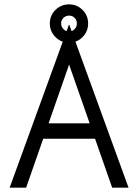

<svg xmlns="http://www.w3.org/2000/svg" viewBox="-20 -870 641 890"><path d="M299.3 -754.9H301.3L575.9 0H500L300.3 -570.6L101.1 0H24.7ZM186.3 -298.3H414.5L438.1 -226.8H162.7ZM211 -761.4Q211 -798.5 237.1 -824.1Q263.2 -849.7 300.3 -849.7Q337.1 -849.7 362.8 -823.9Q388.5 -798.2 388.5 -761.3Q388.5 -724.3 362.8 -698.2Q337.1 -672.1 300.1 -672.1Q263.2 -672.1 237.1 -698.2Q211 -724.3 211 -761.4ZM336.3 -761.4Q336.3 -776.8 325.9 -787.2Q315.5 -797.7 300.2 -797.7Q284.9 -797.7 274.1 -787.2Q263.3 -776.8 263.3 -761.4Q263.3 -746 274.1 -735.1Q284.9 -724.1 300.2 -724.1Q315.5 -724.1 325.9 -735Q336.3 -745.9 336.3 -761.4Z"/></svg>

Font: Lineal Thin
Style: Regular
Weight: 200
Designer: Created by Frank Adebiaye with contributions from Anton Moglia & Ariel Martín Pérez
Created by Frank ADEBIAYE with FontF
Foundry: Velvetyne Type Foundry
Version: Version 2.000;Glyphs 3.2 (3227)